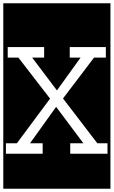

<svg xmlns="http://www.w3.org/2000/svg" viewBox="-32 -937 693 1170"><path d="M-12 213V-917H641V213ZM396 0H623V-64H561L352 -337L541 -586H613V-650H393V-586H459L315 -386L164 -586H237V-650H15V-586H80L273 -336L71 -64H4V0H228V-64H151L310 -286L476 -64H396Z"/></svg>

Font: Zilla Slab Highlight Regular
Style: Regular
Weight: 400
Designer: Typotheque Type Foundry
Foundry: Typotheque type foundry
Version: Version 1.1; 2017; ttfautohint (v1.6)